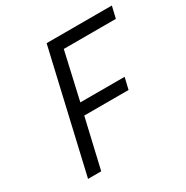

<svg xmlns="http://www.w3.org/2000/svg" viewBox="-159 -827 933 961"><g transform="rotate(-30 307.5 -346.0)"><path d="M78 0 238 -692H615L599 -624H298L236 -351H492L476 -284H220L154 0Z"/></g></svg>

Font: TitilliumWebItalic
Style: Italic
Weight: 400
Italic angle: -13°
Version: Version 1.001;PS 57.000;hotconv 1.0.70;makeotf.lib2.5.55311